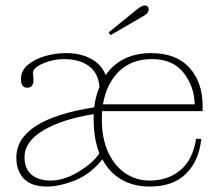

<svg xmlns="http://www.w3.org/2000/svg" viewBox="-20 -675 796 705"><path d="M379 -556 486 -643Q502 -655 512 -655Q518 -655 522 -651Q526 -647 526 -641Q526 -627 510 -618L386 -546ZM40 -96Q40 -236 326 -281Q330 -319 345 -355Q342 -406 307 -432Q272 -458 215 -458Q175 -458 138 -442Q101 -426 101 -408Q101 -403 102 -395.5Q103 -388 103 -382Q103 -353 80 -353Q57 -353 57 -385Q57 -416 83 -437.5Q109 -459 147 -469.5Q185 -480 221 -480Q277 -480 315.5 -458.5Q354 -437 368 -399Q395 -439 437.5 -459.5Q480 -480 535 -480Q627 -480 675.5 -426.5Q724 -373 724 -285V-267H355Q354 -256 354 -235Q354 -167 377 -116.5Q400 -66 440 -39Q480 -12 530 -12Q596 -12 642 -50Q688 -88 700 -165H719Q711 -85 663.5 -37.5Q616 10 529 10Q471 10 426.5 -15.5Q382 -41 356 -90Q311 -34 254 -12Q197 10 153 10Q95 10 67.5 -19Q40 -48 40 -96ZM695 -292Q693 -359 653.5 -408.5Q614 -458 538 -458Q463 -458 417 -413Q371 -368 358 -292ZM345 -112Q324 -165 324 -235V-256Q207 -237 138.5 -196Q70 -155 70 -98Q70 -55 96 -33.5Q122 -12 166 -12Q214 -12 267 -43.5Q320 -75 345 -112Z"/></svg>

Font: Taviraj Thin
Style: Regular
Weight: 100
Designer: Katatrad Team
Foundry: CadsonDemak
Version: Version 1.030